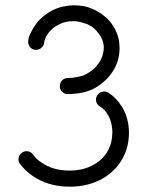

<svg xmlns="http://www.w3.org/2000/svg" viewBox="-20 -661 561 716"><path d="M252.9 -641.1H255.9Q273.4 -641.1 292 -638.2Q306.6 -635.7 327.1 -627Q342.8 -620.1 358.9 -608.9Q375 -597.7 386.2 -585Q399.4 -570.3 407.2 -555.2Q425.8 -522.9 425.8 -481Q425.8 -432.1 398.9 -392.1Q389.2 -377.4 377.9 -366.2Q369.6 -357.9 352.1 -344.2Q332 -329.6 313 -323.2Q293 -315.9 272 -313Q252 -310.1 232.9 -310.1Q220.2 -310.1 211.7 -318.6Q203.1 -327.1 203.1 -339.8Q203.1 -352.5 211.7 -361.3Q220.2 -370.1 232.9 -370.1Q248.5 -370.1 263.2 -373Q284.2 -377 292 -379.9Q306.2 -386.2 317.9 -395Q326.7 -400.9 335 -409.2Q347.2 -423.8 349.1 -426.8Q357.4 -438.5 362.3 -454.6Q367.2 -470.7 367.2 -481.9Q367.2 -504.4 355 -525.9Q351.1 -532.2 340.8 -544.9Q333.5 -553.7 323.2 -561Q314 -566.9 303.2 -571.8Q293.5 -575.2 278.8 -579.1Q267.1 -582 254.9 -582H252Q238.3 -582 225.1 -579.1Q213.9 -576.7 200.2 -569.8Q186 -562.5 179.2 -557.1Q169.9 -549.3 162.1 -540Q154.8 -531.2 149.9 -520Q145.5 -509.8 144 -499Q142.1 -488.8 133.3 -481.9Q124.5 -475.1 113.8 -475.1Q101.6 -475.1 93.3 -483.9Q85 -492.7 85 -504.9Q85 -522.9 97.2 -543Q104 -558.6 117.2 -575.2Q128.9 -590.3 144 -602.1Q160.6 -615.2 176.8 -623Q195.8 -632.3 213.9 -636.2Q235.8 -641.1 252.9 -641.1ZM433.1 -265.1 434.1 -264.2Q460.9 -219.7 460.9 -166Q460.9 -112.8 436 -67.9Q410.2 -22.9 362.8 4.9Q308.6 35.2 240.2 35.2Q157.7 35.2 99.1 -6.8Q72.8 -25.9 55.2 -48.8Q48.8 -56.6 48.8 -66.9Q48.8 -81.5 61 -90.8Q68.8 -97.2 79.1 -97.2Q93.8 -97.2 103 -85Q115.2 -67.4 132.8 -56.2Q176.3 -24.9 238.8 -24.9Q292.5 -24.9 331.1 -47.9Q363.8 -65.9 381.8 -98.1Q398.9 -129.4 398.9 -167Q398.9 -205.1 380.9 -234.9Q370.6 -253.4 352.1 -264.2Q337.9 -273.4 337.9 -290Q337.9 -297.9 342.8 -306.2Q352.1 -319.8 369.1 -319.8Q376.5 -319.8 384.8 -314.9Q415 -295.4 433.1 -265.1Z"/></svg>

Font: Beon
Style: Regular
Weight: 400
Designer: BSozoo
Foundry: BSozoo
Version: Version 1.001;PS 001.001;hotconv 1.0.70;makeotf.lib2.5.58329